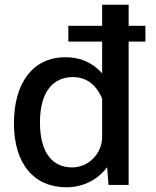

<svg xmlns="http://www.w3.org/2000/svg" viewBox="-20 -782 659 812"><path d="M269 -673V-606H412V-472C369 -520 316 -540 257 -540C118 -540 39 -430 39 -261C39 -88 124 10 261 10C355 10 412 -45 433 -75L439 0H524V-606H595V-673H524V-762H412V-673ZM285 -74C207 -74 149 -129 149 -265C149 -395 206 -456 288 -456C342 -456 385 -428 412 -365V-203C412 -136 358 -74 285 -74Z"/></svg>

Font: Cheyenne Sans Medium
Style: Regular
Weight: 500
Designer: The Public Sans project authors (U.S. Web Design System), Libre Franklin designed by Pablo Impallari and Rodrigo Fuenzal
Foundry: The Cheyenne Sans Project Authors
Version: Version 2.007